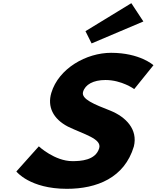

<svg xmlns="http://www.w3.org/2000/svg" viewBox="-20 -1172 985 1207"><path d="M517.3 -976 555.8 -899 881.3 -1037 805.6 -1152ZM678.4 -840C522.8 -840 348.7 -742 302.6 -588C276.9 -502 312.8 -425 407.1 -376C508 -327 621.4 -300 603.5 -240C580.4 -163 484.9 -159 435.2 -159C323.9 -159 224.1 -252 224.1 -252L82.8 -94C82.8 -94 167.2 15 400.1 15C588.8 15 762.4 -54 821.4 -251C848.2 -359 770.5 -437 674.8 -476C573 -516 488.5 -549 502.3 -595C515.8 -640 565.6 -669 643 -669C745.9 -669 823.8 -612 823.8 -612L944.7 -762C944.7 -762 859.9 -840 678.4 -840Z"/></svg>

Font: Hussar
Style: BdSuprExtOblThree
Weight: 700
Foundry: Cannot Into Space Fonts
Version: Version 2.00